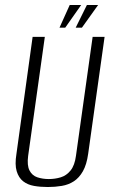

<svg xmlns="http://www.w3.org/2000/svg" viewBox="-20 -739 455 771"><path d="M172 12Q142 12 116.5 7.5Q91 3 73 -11Q55 -25 47 -51.5Q39 -78 46 -121L111 -591H160L93 -113Q88 -75 98.5 -54.5Q109 -34 130 -27Q151 -20 176 -20Q201 -20 224 -27Q247 -34 263.5 -54.5Q280 -75 285 -113L352 -591H400L334 -121Q328 -78 313 -51.5Q298 -25 276.5 -11Q255 3 228 7.5Q201 12 172 12ZM219 -628 260 -719H306L242 -628ZM284 -628 329 -719H374L309 -628Z"/></svg>

Font: Alumni Sans Light
Style: Italic
Weight: 300
Italic angle: -8°
Version: Version 1.016